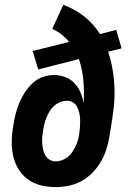

<svg xmlns="http://www.w3.org/2000/svg" viewBox="-20 -755 540 783"><path d="M207 8Q175 8 145.5 0.5Q116 -7 92.5 -24.5Q69 -42 54 -67.5Q39 -93 33 -122.5Q27 -152 28 -183.5Q29 -215 35 -247Q38 -269 44 -291.5Q50 -314 59 -336Q68 -358 81.5 -378.5Q95 -399 112.5 -415.5Q130 -432 153 -440.5Q176 -449 199 -449Q223 -449 245 -441Q267 -433 283 -416.5Q299 -400 308 -378.5Q317 -357 321 -334Q324 -381 320 -426.5Q316 -472 302 -514L136 -472L113 -547L262 -584Q248 -601 231 -614.5Q214 -628 193 -637L238 -735Q286 -718 324 -687.5Q362 -657 388 -616L454 -633L476 -558L421 -544Q433 -508 439.5 -469Q446 -430 447 -390Q448 -350 443 -309Q438 -268 431 -228L426 -197Q422 -171 413.5 -145Q405 -119 391 -95Q377 -71 357 -50.5Q337 -30 312 -16.5Q287 -3 260 2.5Q233 8 207 8ZM207 -97Q220 -97 232.5 -101.5Q245 -106 256 -114.5Q267 -123 274.5 -134.5Q282 -146 288 -158Q294 -170 297.5 -182.5Q301 -195 303 -208Q305 -222 306 -236Q307 -250 307 -264Q307 -278 304 -291.5Q301 -305 295.5 -317Q290 -329 279 -336.5Q268 -344 254 -344Q240 -344 226.5 -339Q213 -334 202 -324.5Q191 -315 183.5 -303Q176 -291 170.5 -278Q165 -265 161.5 -251.5Q158 -238 156 -225Q154 -211 152.5 -197.5Q151 -184 152 -170.5Q153 -157 156 -144.5Q159 -132 165 -121Q171 -110 182.5 -103.5Q194 -97 207 -97Z"/></svg>

Font: Iosevka Term Curly Extrabold
Style: Italic
Weight: 800
Italic angle: -9°
Designer: Belleve Invis
Foundry: Belleve Invis
Version: Version 32.3.0